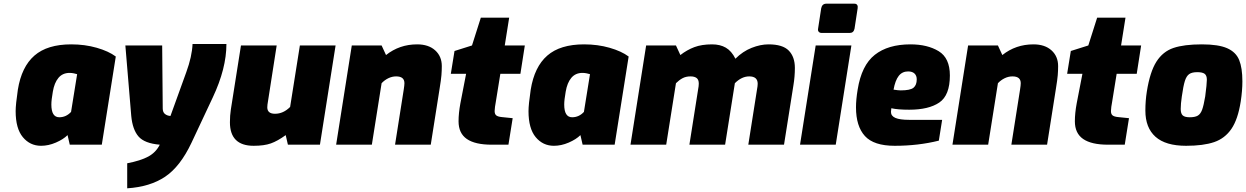

<svg xmlns="http://www.w3.org/2000/svg" viewBox="-20 -786 6769 1043"><path d="M65 -182Q65 -218 77 -299Q97 -423 167 -484Q237 -545 367 -545Q441 -545 505.5 -526.5Q570 -508 609 -479L533 0H359L347 -52Q324 -29 283.5 -11.5Q243 6 203 6Q143 6 104 -41Q65 -88 65 -182ZM366 -178 399 -383Q393 -385 381.5 -387.5Q370 -390 358 -390Q320 -390 297.5 -363Q275 -336 267 -288Q259 -243 259 -218Q259 -149 302 -149Q339 -149 366 -178Z M671 101Q744 87 785.5 64.5Q827 42 848 0Q765 -7 732.5 -44.5Q700 -82 693 -156L661 -539H861L864 -197Q864 -176 876.5 -166.5Q889 -157 906 -156L992 -394Q1023 -479 1026 -547H1210Q1210 -414 1136 -257L1020 -10Q959 119 877 174Q795 229 671 237Z M1229 -122Q1229 -158 1234 -191L1289 -539H1483L1433 -218Q1432 -213 1432 -203Q1432 -168 1474 -168Q1519 -168 1556 -205L1609 -539H1803L1718 0H1544L1532 -52Q1488 -20 1451.5 -7Q1415 6 1358 6Q1229 6 1229 -122Z M1891 -539H2053L2077 -487Q2150 -545 2246 -545Q2308 -545 2344 -512.5Q2380 -480 2380 -427Q2380 -402 2378 -377.5Q2376 -353 2368 -304L2320 0H2126L2173 -298Q2177 -323 2177 -334Q2177 -371 2132 -371Q2110 -371 2089.5 -361Q2069 -351 2053 -334L2000 0H1806Z M2471 -127Q2471 -171 2481 -225L2512 -385H2429L2449 -509L2544 -539L2592 -690H2746L2722 -539H2831L2807 -385H2698L2672 -224Q2671 -220 2669 -206Q2667 -192 2667 -183Q2667 -166 2676 -159Q2685 -152 2706 -150L2765 -144L2742 0H2651Q2561 0 2516 -31Q2471 -62 2471 -127Z M2851 -182Q2851 -218 2863 -299Q2883 -423 2953 -484Q3023 -545 3153 -545Q3227 -545 3291.5 -526.5Q3356 -508 3395 -479L3319 0H3145L3133 -52Q3110 -29 3069.5 -11.5Q3029 6 2989 6Q2929 6 2890 -41Q2851 -88 2851 -182ZM3152 -178 3185 -383Q3179 -385 3167.5 -387.5Q3156 -390 3144 -390Q3106 -390 3083.5 -363Q3061 -336 3053 -288Q3045 -243 3045 -218Q3045 -149 3088 -149Q3125 -149 3152 -178Z M3490 -539H3652L3676 -487Q3712 -515 3752 -530Q3792 -545 3848 -545Q3892 -545 3923 -527Q3954 -509 3975 -467Q4015 -507 4063 -526Q4111 -545 4155 -545Q4232 -545 4265 -511Q4298 -477 4298 -417Q4298 -370 4290 -322L4239 0H4045L4095 -317Q4096 -322 4096 -331Q4096 -371 4050 -371Q4009 -371 3972 -334L3969 -315L3919 0H3725L3775 -317Q3776 -323 3776 -332Q3776 -353 3764.5 -362Q3753 -371 3731 -371Q3706 -371 3687.5 -361Q3669 -351 3652 -334L3599 0H3405Z M4424 -630 4441 -741Q4446 -766 4469 -766H4621Q4632 -766 4636.5 -759Q4641 -752 4639 -741L4622 -630Q4617 -607 4596 -607H4444Q4433 -607 4427.5 -613.5Q4422 -620 4424 -630ZM4411 -539H4605L4520 0H4326Z M4630 -203Q4630 -245 4639 -299Q4660 -431 4732 -488Q4804 -545 4926 -545Q5018 -545 5079 -508Q5140 -471 5140 -376Q5140 -268 5082.5 -229Q5025 -190 4919 -190Q4857 -190 4822 -198Q4820 -186 4820 -178Q4820 -156 4844 -145.5Q4868 -135 4919 -135H5098L5080 -22Q4968 6 4840 6Q4727 6 4678.5 -47Q4630 -100 4630 -203ZM4960 -355Q4960 -375 4948 -386.5Q4936 -398 4913 -398Q4881 -398 4862 -373.5Q4843 -349 4834 -299Q4860 -295 4873 -295Q4925 -295 4942.5 -309.5Q4960 -324 4960 -355Z M5239 -539H5401L5425 -487Q5498 -545 5594 -545Q5656 -545 5692 -512.5Q5728 -480 5728 -427Q5728 -402 5726 -377.5Q5724 -353 5716 -304L5668 0H5474L5521 -298Q5525 -323 5525 -334Q5525 -371 5480 -371Q5458 -371 5437.5 -361Q5417 -351 5401 -334L5348 0H5154Z M5819 -127Q5819 -171 5829 -225L5860 -385H5777L5797 -509L5892 -539L5940 -690H6094L6070 -539H6179L6155 -385H6046L6020 -224Q6019 -220 6017 -206Q6015 -192 6015 -183Q6015 -166 6024 -159Q6033 -152 6054 -150L6113 -144L6090 0H5999Q5909 0 5864 -31Q5819 -62 5819 -127Z M6202 -185Q6202 -239 6210 -289Q6227 -396 6262 -451Q6297 -506 6354.5 -525.5Q6412 -545 6509 -545Q6599 -545 6646.5 -524Q6694 -503 6711.5 -460Q6729 -417 6729 -344Q6729 -294 6720 -235Q6705 -138 6669.5 -86Q6634 -34 6575.5 -14Q6517 6 6423 6Q6312 6 6257 -43Q6202 -92 6202 -185ZM6527 -262Q6536 -330 6536 -353Q6536 -376 6524 -385Q6512 -394 6484 -394Q6455 -394 6440 -383.5Q6425 -373 6416.5 -346Q6408 -319 6400 -262Q6394 -222 6394 -194Q6394 -169 6405 -159Q6416 -149 6443 -149Q6472 -149 6487 -158Q6502 -167 6510.5 -190.5Q6519 -214 6527 -262Z"/></svg>

Font: Exo Black
Style: Italic
Weight: 900
Italic angle: -9°
Designer: Natanael Gama
Foundry: Natanael Gama
Version: Version 1.500; ttfautohint (v1.6)